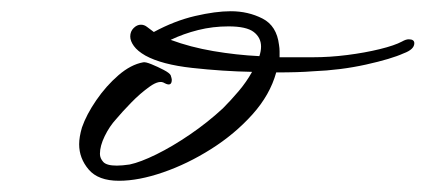

<svg xmlns="http://www.w3.org/2000/svg" viewBox="-20 -304 758 342"><path d="M192 18Q155 18 138 -2Q121 -22 121 -47Q121 -60 126 -77Q134 -100 151.5 -125.5Q169 -151 191 -170Q213 -189 235 -193Q239 -194 250 -189.5Q261 -185 271.5 -179.5Q282 -174 284 -170Q286 -164 286 -162Q286 -149 273 -156Q264 -162 247 -150Q230 -138 213.5 -121Q197 -104 187 -92Q175 -79 166.5 -61.5Q158 -44 158 -30Q158 -22 164 -15.5Q170 -9 188 -9Q193 -9 198.5 -9.5Q204 -10 211 -11Q230 -15 258.5 -29Q287 -43 318.5 -64.5Q350 -86 377 -111Q391 -125 405 -141.5Q419 -158 429 -176Q377 -177 322.5 -183Q268 -189 239 -205Q225 -213 218.5 -222Q212 -231 212 -239Q212 -248 218 -254Q224 -260 231 -260Q237 -260 242 -256Q245 -254 248 -251.5Q251 -249 254 -247Q291 -267 327.5 -275.5Q364 -284 391 -284Q422 -284 447.5 -271Q473 -258 477 -224Q478 -218 478 -212.5Q478 -207 478 -202H537Q567 -202 598.5 -206Q630 -210 656.5 -216.5Q683 -223 696 -230Q703 -234 708 -234Q718 -234 718 -227Q718 -216 699 -209Q677 -199 632 -189Q587 -179 537 -177Q525 -176 508.5 -175.5Q492 -175 472 -175Q461 -135 429.5 -100Q398 -65 356 -38.5Q314 -12 270.5 3Q227 18 192 18ZM442 -204Q445 -213 445 -221Q445 -237 432 -247Q419 -257 387 -257Q359 -257 333 -250.5Q307 -244 284 -233Q319 -220 360 -213Q401 -206 442 -204Z"/></svg>

Font: WindSong Medium
Style: Regular
Weight: 500
Designer: Robert E. Leuschke
Foundry: Robert E. Leuschke
Version: Version 1.010; ttfautohint (v1.8.3)